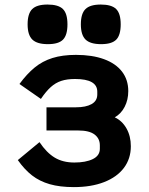

<svg xmlns="http://www.w3.org/2000/svg" viewBox="-20 -792 640 824"><path d="M56.5 -105 149.5 -182Q180 -136.5 215 -115.5Q250 -94.5 299 -94.5Q348 -94.5 378.2 -109.2Q408.5 -124 408.5 -153.5V-168.5Q408.5 -197.5 385.8 -214.8Q363 -232 316 -232H179.5V-331.5H306Q348.5 -331.5 373 -345.2Q397.5 -359 397.5 -386.5V-398.5Q397.5 -453 302 -453Q267.5 -453 242.8 -444.8Q218 -436.5 197.8 -418.2Q177.5 -400 155.5 -367.5L63.5 -431.5Q95.5 -475 128.8 -502.2Q162 -529.5 205 -543Q248 -556.5 306 -556.5Q376 -556.5 426.5 -538Q477 -519.5 503.8 -484.5Q530.5 -449.5 530.5 -401Q530.5 -363.5 515 -333.5Q499.5 -303.5 472.5 -288.5Q504.5 -273.5 523 -240.5Q541.5 -207.5 541.5 -164.5Q541.5 -111 511.8 -71.5Q482 -32 426.8 -10.5Q371.5 11 297 11Q237 11 193.5 -1.5Q150 -14 117.5 -39.2Q85 -64.5 56.5 -105ZM98.5 -687.5Q98.5 -733.5 118.2 -753Q138 -772.5 184 -772.5Q230.5 -772.5 250 -753.2Q269.5 -734 269.5 -687.5Q269.5 -641.5 250.5 -622Q231.5 -602.5 185.5 -602.5Q139 -602.5 118.8 -622.2Q98.5 -642 98.5 -687.5ZM327 -687.5Q327 -733.5 346.8 -753Q366.5 -772.5 412.5 -772.5Q459 -772.5 478.5 -753.2Q498 -734 498 -687.5Q498 -641.5 479 -622Q460 -602.5 414 -602.5Q367.5 -602.5 347.2 -622.2Q327 -642 327 -687.5Z"/></svg>

Font: JuliaMono ExtraBold
Style: Regular
Weight: 800
Monospace: yes
Designer: cormullion
Foundry: corm
Version: Version 0.055; ttfautohint (v1.8.4)